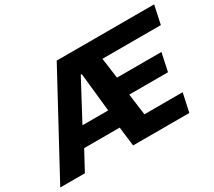

<svg xmlns="http://www.w3.org/2000/svg" viewBox="-171 -935 1321 1183"><g transform="rotate(-30 489.5 -344.0)"><path d="M-43.2 0 328.9 -688H1022.1L994 -556.7H578.5L598.1 -411.5H914.4L886.8 -283H611.3L631.5 -131.3H903.7L875.1 0H475.2L458.6 -136.4H205.8L132.1 0ZM267.1 -263.6H450.2L421 -538.5H413.7Z"/></g></svg>

Font: Saira Thin
Style: Italic
Weight: 100
Italic angle: -12°
Designer: Hector Gatti with collaboration of the Omnibus-Type team
Foundry: Omnibus-Type
Version: Version 1.101